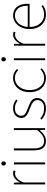

<svg xmlns="http://www.w3.org/2000/svg" viewBox="1086 -1796 722 2934"><g transform="rotate(-90 1447.0 -329.0)"><path d="M96 0V-478H122L126 -388H128Q151 -432 185 -461Q219 -490 264 -490Q276 -490 287 -488Q298 -486 310 -480L300 -454Q291 -457 282.5 -458.5Q274 -460 260 -460Q227 -460 191 -431.5Q155 -403 126 -332V0Z M402 0V-478H432V0ZM416 -600Q403 -600 393.5 -610Q384 -620 384 -636Q384 -651 393.5 -660.5Q403 -670 416 -670Q430 -670 439 -660.5Q448 -651 448 -636Q448 -620 439 -610Q430 -600 416 -600Z M760 12Q687 12 651.5 -32.5Q616 -77 616 -170V-478H646V-174Q646 -95 673.5 -55.5Q701 -16 762 -16Q807 -16 844 -41Q881 -66 926 -120V-478H956V0H930L926 -82H924Q888 -40 849 -14Q810 12 760 12Z M1260 12Q1203 12 1159.5 -6Q1116 -24 1086 -54L1104 -74Q1134 -49 1169.5 -32.5Q1205 -16 1262 -16Q1322 -16 1353 -47Q1384 -78 1384 -118Q1384 -150 1365.5 -171Q1347 -192 1319.5 -206Q1292 -220 1264 -230Q1227 -243 1192 -259Q1157 -275 1134.5 -300Q1112 -325 1112 -366Q1112 -416 1150.5 -453Q1189 -490 1262 -490Q1301 -490 1335 -476.5Q1369 -463 1394 -442L1376 -422Q1352 -439 1325 -450.5Q1298 -462 1260 -462Q1200 -462 1172 -432.5Q1144 -403 1144 -368Q1144 -339 1160 -320.5Q1176 -302 1201.5 -289.5Q1227 -277 1256 -266Q1294 -251 1331 -235.5Q1368 -220 1392 -193.5Q1416 -167 1416 -120Q1416 -85 1398 -55Q1380 -25 1345 -6.5Q1310 12 1260 12Z M1720 12Q1659 12 1610.5 -17.5Q1562 -47 1534 -103Q1506 -159 1506 -238Q1506 -318 1536 -374.5Q1566 -431 1614.5 -460.5Q1663 -490 1720 -490Q1770 -490 1803 -473Q1836 -456 1860 -430L1842 -412Q1820 -435 1789.5 -448.5Q1759 -462 1720 -462Q1669 -462 1628 -433.5Q1587 -405 1562.5 -354.5Q1538 -304 1538 -238Q1538 -172 1560.5 -122Q1583 -72 1624 -44Q1665 -16 1720 -16Q1761 -16 1795.5 -31.5Q1830 -47 1854 -72L1872 -54Q1842 -24 1804.5 -6Q1767 12 1720 12Z M1994 0V-478H2024V0ZM2008 -600Q1995 -600 1985.5 -610Q1976 -620 1976 -636Q1976 -651 1985.5 -660.5Q1995 -670 2008 -670Q2022 -670 2031 -660.5Q2040 -651 2040 -636Q2040 -620 2031 -610Q2022 -600 2008 -600Z M2216 0V-478H2242L2246 -388H2248Q2271 -432 2305 -461Q2339 -490 2384 -490Q2396 -490 2407 -488Q2418 -486 2430 -480L2420 -454Q2411 -457 2402.5 -458.5Q2394 -460 2380 -460Q2347 -460 2311 -431.5Q2275 -403 2246 -332V0Z M2688 12Q2628 12 2578.5 -18Q2529 -48 2499.5 -104Q2470 -160 2470 -238Q2470 -316 2499.5 -372.5Q2529 -429 2576 -459.5Q2623 -490 2676 -490Q2731 -490 2771.5 -464.5Q2812 -439 2834 -390Q2856 -341 2856 -270Q2856 -263 2856 -255Q2856 -247 2854 -238H2486V-266H2826Q2826 -365 2785 -413.5Q2744 -462 2676 -462Q2634 -462 2594 -437.5Q2554 -413 2528 -363.5Q2502 -314 2502 -240Q2502 -172 2526.5 -121.5Q2551 -71 2594 -43.5Q2637 -16 2690 -16Q2731 -16 2764 -27Q2797 -38 2822 -56L2836 -34Q2809 -16 2775.5 -2Q2742 12 2688 12Z"/></g></svg>

Font: Source Sans 3
Style: Regular
Weight: 200
Designer: Paul D. Hunt
Foundry: Adobe
Version: Version 3.046;hotconv 1.0.118;makeotfexe 2.5.65603